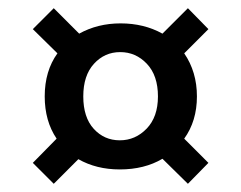

<svg xmlns="http://www.w3.org/2000/svg" viewBox="-20 -612 588 468"><path d="M460 -377Q460 -317 429 -274L488 -215L438 -164L376 -225Q332 -199 272 -199Q215 -199 171 -224L111 -164L60 -215L118 -274Q89 -317 89 -377Q89 -439 120 -482L60 -541L111 -592L173 -530Q218 -555 274 -555Q331 -555 376 -530L438 -592L488 -541L429 -482Q460 -437 460 -377ZM272 -270Q310 -270 337.5 -298.5Q365 -327 365 -377Q365 -428 338 -456.5Q311 -485 273 -485Q235 -485 209 -456.5Q183 -428 183 -377Q183 -326 208.5 -298Q234 -270 272 -270Z"/></svg>

Font: MSTAGE Medium
Style: Regular
Weight: 500
Designer: Ninad Kale (Devanagari), Jonny Pinhorn (Latin)
Foundry: Indian Type Foundry
Version: 4.004